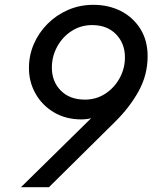

<svg xmlns="http://www.w3.org/2000/svg" viewBox="-20 -776 632 796"><path d="M67 0 358 -286Q339 -281 317 -281Q253 -281 204 -310Q155 -339 127.5 -387.5Q100 -436 100 -494Q100 -547 120.5 -594Q141 -641 177.5 -677.5Q214 -714 262.5 -735Q311 -756 367 -756Q430 -756 480.5 -730.5Q531 -705 561.5 -657Q592 -609 592 -543Q592 -465 554.5 -397.5Q517 -330 457 -271L183 0ZM332 -363Q379 -363 416.5 -387.5Q454 -412 476 -452Q498 -492 498 -538Q498 -596 461 -634Q424 -672 362 -672Q315 -672 277 -647.5Q239 -623 217 -582.5Q195 -542 195 -496Q195 -438 232 -400.5Q269 -363 332 -363Z"/></svg>

Font: Plus Jakarta Display
Style: Italic
Weight: 400
Italic angle: -12°
Designer: Gumpita Rahayu
Foundry: Tokotype Studio
Version: Version 1.000